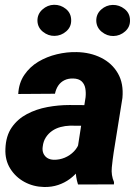

<svg xmlns="http://www.w3.org/2000/svg" viewBox="-20 -750 557 781"><path d="M292.5 -126 328.1 -354.5Q330.1 -374 326.9 -391.1Q323.7 -408.2 312 -419.2Q300.3 -430.2 277.3 -430.7Q257.3 -431.2 241.9 -423.6Q226.6 -416 217 -401.9Q207.5 -387.7 203.6 -368.7L54.2 -367.7Q56.6 -412.6 78.9 -445.3Q101.1 -478 135.7 -498.8Q170.4 -519.5 211.4 -529.3Q252.4 -539.1 292 -538.1Q347.2 -537.1 391.6 -514.9Q436 -492.7 459.7 -451.4Q483.4 -410.2 478 -351.6L442.4 -129.9Q438 -101.1 434.8 -69.1Q431.6 -37.1 443.8 -9.3L443.4 0L297.4 0.5Q287.6 -29.8 287.6 -62.3Q287.6 -94.7 292.5 -126ZM344.7 -322.3 331.1 -238.3 264.6 -238.8Q245.1 -238.3 226.1 -233.2Q207 -228 191.9 -217.5Q176.8 -207 166.5 -191.2Q156.2 -175.3 153.8 -153.8Q151.4 -138.2 156.5 -126.2Q161.6 -114.3 172.4 -107.4Q183.1 -100.6 198.7 -100.1Q221.7 -99.6 243.4 -108.6Q265.1 -117.7 281.2 -134.5Q297.4 -151.4 303.2 -173.3L332 -108.9Q319.8 -82 302.7 -60.1Q285.6 -38.1 264.2 -22.2Q242.7 -6.3 216.6 2.4Q190.4 11.2 159.7 10.7Q115.7 9.8 79.3 -10Q43 -29.8 21.5 -64.5Q0 -99.1 2 -144.5Q3.9 -197.3 27.8 -231.7Q51.8 -266.1 89.8 -286.1Q127.9 -306.2 172.9 -314.5Q217.8 -322.8 262.2 -322.8ZM132.3 -665Q131.8 -692.9 152.6 -711.4Q173.3 -730 199.7 -730.5Q226.6 -731 247.8 -713.9Q269 -696.8 269.5 -668.9Q270.5 -641.1 249.8 -622.8Q229 -604.5 202.1 -604Q176.3 -603.5 154.8 -620.6Q133.3 -637.7 132.3 -665ZM371.6 -665Q371.1 -692.9 391.6 -711.2Q412.1 -729.5 438.5 -730Q465.3 -730.5 486.8 -713.4Q508.3 -696.3 508.8 -668.5Q509.8 -640.6 489 -622.3Q468.3 -604 441.4 -603.5Q415.5 -603 394 -620.4Q372.6 -637.7 371.6 -665Z"/></svg>

Font: Roboto ExtraBold
Style: Italic
Weight: 800
Designer: Christian Robertson
Foundry: Google
Version: Version 3.009; 2024